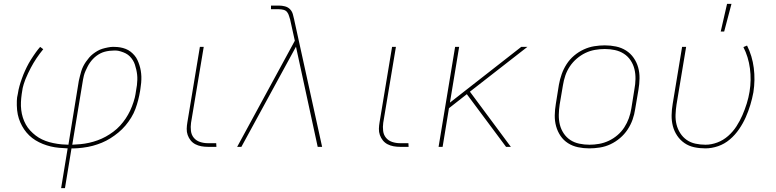

<svg xmlns="http://www.w3.org/2000/svg" viewBox="-20 -764 4040 999"><path d="M298 215 332 8Q310 7 287.5 5Q265 3 244 -2Q223 -7 203 -15Q183 -23 165 -34Q147 -45 132 -59.5Q117 -74 105.5 -91Q94 -108 85.5 -127.5Q77 -147 72.5 -168.5Q68 -190 67.5 -216Q67 -242 69 -257L73 -277Q74 -287 76.5 -297Q79 -307 81.5 -317Q84 -327 87.5 -337Q91 -347 94.5 -357Q98 -367 102 -377Q106 -387 110.5 -396.5Q115 -406 119.5 -415.5Q124 -425 129.5 -434.5Q135 -444 140.5 -453Q146 -462 153.5 -473Q161 -484 167 -492.5Q173 -501 178 -507L189 -520L205 -508Q196 -497 187 -485Q178 -473 170 -461Q162 -449 154.5 -436.5Q147 -424 140.5 -411.5Q134 -399 126 -382.5Q118 -366 112.5 -352Q107 -338 103.5 -326.5Q100 -315 98 -306L93 -275Q90 -254 89 -233Q88 -212 90.5 -191.5Q93 -171 99 -152Q105 -133 114.5 -116Q124 -99 137 -85Q150 -71 165.5 -59Q181 -47 199 -38.5Q217 -30 236.5 -24.5Q256 -19 279.5 -15.5Q303 -12 318 -12L336 -11L390 -343Q393 -356 396 -368.5Q399 -381 403 -394Q407 -407 413 -419Q419 -431 427 -442.5Q435 -454 444 -464.5Q453 -475 464 -483.5Q475 -492 487 -499Q499 -506 512 -510Q525 -514 540.5 -517Q556 -520 564 -520H575Q590 -520 605 -517.5Q620 -515 634 -509.5Q648 -504 659 -495.5Q670 -487 679.5 -476Q689 -465 695 -452Q701 -439 705.5 -425Q710 -411 712.5 -396Q715 -381 715.5 -366Q716 -351 714.5 -333Q713 -315 711 -305L709 -291Q705 -267 699 -243.5Q693 -220 684.5 -197Q676 -174 662.5 -152Q649 -130 632.5 -110.5Q616 -91 596 -74.5Q576 -58 554.5 -44.5Q533 -31 510 -21.5Q487 -12 463 -5.5Q439 1 410.5 4.5Q382 8 367 8H352L318 215ZM356 -11Q378 -12 399.5 -14Q421 -16 443.5 -21Q466 -26 488 -34Q510 -42 530 -53Q550 -64 569.5 -78.5Q589 -93 605 -110.5Q621 -128 634 -147.5Q647 -167 657 -188Q667 -209 675 -234Q683 -259 685 -274L688 -293Q691 -307 692.5 -321Q694 -335 694.5 -348.5Q695 -362 693.5 -375.5Q692 -389 689 -402Q686 -415 682 -427.5Q678 -440 671 -451Q664 -462 655 -471Q646 -480 634.5 -486Q623 -492 608 -496.5Q593 -501 584 -501H572Q561 -501 549 -499.5Q537 -498 525.5 -495Q514 -492 503 -486.5Q492 -481 482 -473.5Q472 -466 463.5 -457Q455 -448 448 -438Q441 -428 435.5 -417Q430 -406 425 -395Q420 -384 416.5 -371Q413 -358 412 -350Z M1106 0H1061Q1044 0 1027.5 -3Q1011 -6 996.5 -13.5Q982 -21 972 -33.5Q962 -46 956.5 -61.5Q951 -77 951.5 -94Q952 -111 955 -128L1020 -520H1040L974 -125Q971 -104 973.5 -83Q976 -62 988.5 -47Q1001 -32 1020.5 -25.5Q1040 -19 1061 -19H1105Z M1214 0 1514 -552 1491 -656Q1490 -656 1490 -657L1491 -658Q1487 -669 1484 -680.5Q1481 -692 1474 -701Q1467 -710 1455 -713Q1443 -716 1431 -716H1390V-735H1431Q1447 -735 1462.5 -731Q1478 -727 1488.5 -716.5Q1499 -706 1503.5 -691Q1508 -676 1511 -661V-660L1656 0H1633L1520 -521L1236 0Z M2106 0H2061Q2044 0 2027.5 -3Q2011 -6 1996.5 -13.5Q1982 -21 1972 -33.5Q1962 -46 1956.5 -61.5Q1951 -77 1951.5 -94Q1952 -111 1955 -128L2020 -520H2040L1974 -125Q1971 -104 1973.5 -83Q1976 -62 1988.5 -47Q2001 -32 2020.5 -25.5Q2040 -19 2061 -19H2105Z M2262 0 2348 -520H2369L2321 -230L2692 -520H2724L2425 -287L2638 0H2613L2409 -274L2316 -201L2283 0Z M3046 8Q3016 8 2987.5 2Q2959 -4 2935.5 -19Q2912 -34 2896.5 -57Q2881 -80 2873.5 -107Q2866 -134 2866.5 -164Q2867 -194 2872 -223L2888 -323Q2893 -351 2902.5 -378Q2912 -405 2928 -430Q2944 -455 2967 -474.5Q2990 -494 3017 -506.5Q3044 -519 3072 -523.5Q3100 -528 3127 -528Q3157 -528 3185.5 -522Q3214 -516 3237.5 -501Q3261 -486 3277 -463Q3293 -440 3300.5 -413Q3308 -386 3307.5 -356Q3307 -326 3302 -297L3285 -197Q3281 -169 3271.5 -142Q3262 -115 3245.5 -90Q3229 -65 3206 -45.5Q3183 -26 3156.5 -13.5Q3130 -1 3101.5 3.5Q3073 8 3046 8ZM3047 -11Q3072 -11 3097.5 -15.5Q3123 -20 3147.5 -31.5Q3172 -43 3193 -61Q3214 -79 3228.5 -101.5Q3243 -124 3252 -149Q3261 -174 3265 -200L3281 -300Q3286 -326 3286.5 -353Q3287 -380 3281 -404.5Q3275 -429 3261 -450Q3247 -471 3226 -484.5Q3205 -498 3179.5 -503.5Q3154 -509 3127 -509Q3102 -509 3076 -504.5Q3050 -500 3026 -488.5Q3002 -477 2981 -459Q2960 -441 2945 -418.5Q2930 -396 2921.5 -371Q2913 -346 2909 -320L2892 -220Q2888 -194 2887.5 -167Q2887 -140 2893 -115.5Q2899 -91 2913 -70Q2927 -49 2947.5 -35.5Q2968 -22 2994 -16.5Q3020 -11 3047 -11Z M3650 8Q3620 8 3592 2Q3564 -4 3541.5 -19.5Q3519 -35 3503.5 -58Q3488 -81 3481 -108Q3474 -135 3474.5 -164.5Q3475 -194 3480 -223L3529 -520H3550L3500 -220Q3496 -194 3495 -167.5Q3494 -141 3500 -116.5Q3506 -92 3519.5 -71Q3533 -50 3553 -36Q3573 -22 3598.5 -16.5Q3624 -11 3651 -11Q3681 -11 3712 -22.5Q3743 -34 3768.5 -56.5Q3794 -79 3812 -107Q3830 -135 3843 -165Q3856 -195 3865.5 -225.5Q3875 -256 3880 -287Q3890 -348 3882 -408Q3874 -468 3848 -519L3867 -527Q3894 -473 3902 -410.5Q3910 -348 3900 -284Q3894 -251 3884 -218Q3874 -185 3860 -153.5Q3846 -122 3825.5 -92Q3805 -62 3777.5 -38.5Q3750 -15 3716.5 -3.5Q3683 8 3650 8ZM3730 -600 3763 -744H3786L3748 -600Z"/></svg>

Font: Iosevka Aile Thin Oblique
Style: Regular
Weight: 100
Italic angle: -9°
Designer: Belleve Invis
Foundry: Belleve Invis
Version: Version 31.1.0; ttfautohint (v1.8.4)